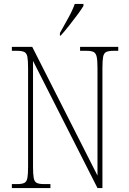

<svg xmlns="http://www.w3.org/2000/svg" viewBox="-20 -951 651 971"><path d="M40 0V-20H66Q91 -20 103 -26Q115 -32 118.5 -51Q122 -70 122 -108V-606Q122 -645 118.5 -663.5Q115 -682 103 -688Q91 -694 66 -694H40V-714H143L473 -63V-606Q473 -645 469 -663.5Q465 -682 453.5 -688Q442 -694 417 -694H385V-714H578V-694H554Q529 -694 517 -688Q505 -682 501.5 -663.5Q498 -645 498 -606V0H473L147 -643V-108Q147 -70 150.5 -51Q154 -32 166 -26Q178 -20 203 -20H235V0ZM283 -784Q305 -824 325.5 -860.5Q346 -897 358 -931H402V-921Q392 -904 372 -877Q352 -850 329.5 -821.5Q307 -793 287 -771H283Z"/></svg>

Font: Noto Serif Tamil Condensed Thin
Style: Italic
Weight: 100
Width: 3
Italic angle: -12°
Designer: Indian Type Foundry, Tom Grace, and the Monotype Design Team
Foundry: Monotype Imaging Inc.
Version: Version 2.003; ttfautohint (v1.8.4.7-5d5b)